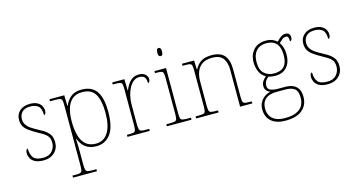

<svg xmlns="http://www.w3.org/2000/svg" viewBox="-97 -1159 3389 1821"><g transform="rotate(-15 1598.0 -249.0)"><path d="M206 10Q150 10 119.5 -7Q89 -24 77 -48.5Q65 -73 65 -95Q65 -109 67.5 -118.5Q70 -128 74.5 -132.5Q79 -137 86 -137Q86 -80 110.5 -47.5Q135 -15 206 -15Q265 -15 295 -50Q325 -85 325 -132Q325 -156 318 -175.5Q311 -195 290.5 -213Q270 -231 229 -252Q171 -284 137.5 -308.5Q104 -333 90 -359.5Q76 -386 76 -422Q76 -475 113 -508.5Q150 -542 214 -542Q259 -542 286.5 -527Q314 -512 326 -489.5Q338 -467 338 -445Q338 -426 333 -415.5Q328 -405 317 -405Q317 -470 289 -493.5Q261 -517 211 -517Q156 -517 130 -489.5Q104 -462 104 -421Q104 -390 119 -366.5Q134 -343 162.5 -323.5Q191 -304 231 -283Q282 -257 308 -233.5Q334 -210 343.5 -185.5Q353 -161 353 -131Q353 -68 312 -29Q271 10 206 10Z M429 240V220H460Q490 220 504.5 216Q519 212 523 195.5Q527 179 527 142V-442Q527 -477 523 -492.5Q519 -508 503 -512Q487 -516 450 -516H406V-536H551L554 -432H558Q575 -479 614.5 -512.5Q654 -546 721 -546Q821 -546 867.5 -480.5Q914 -415 914 -278Q914 -130 862.5 -60Q811 10 722 10Q658 10 616.5 -21Q575 -52 554 -111H552Q552 -103 552.5 -88Q553 -73 554 -48.5Q555 -24 555 13V142Q555 179 559.5 195.5Q564 212 578 216Q592 220 622 220H664V240ZM725 -15Q802 -15 844 -82Q886 -149 886 -273Q886 -395 849 -458Q812 -521 722 -521Q660 -521 623.5 -489.5Q587 -458 571 -403Q555 -348 555 -279Q555 -199 571.5 -139.5Q588 -80 625.5 -47.5Q663 -15 725 -15Z M1028 0V-20H1050Q1080 -20 1094.5 -24Q1109 -28 1113 -44.5Q1117 -61 1117 -98V-442Q1117 -477 1113 -492.5Q1109 -508 1093 -512Q1077 -516 1040 -516H1022V-536H1141L1144 -424H1146Q1158 -453 1175.5 -480.5Q1193 -508 1220 -526Q1247 -544 1285 -544Q1323 -544 1346 -524.5Q1369 -505 1369 -476Q1369 -463 1364 -453Q1359 -443 1348 -443Q1348 -472 1340.5 -488.5Q1333 -505 1318 -512Q1303 -519 1280 -519Q1251 -519 1226 -500Q1201 -481 1183 -448Q1165 -415 1155 -372.5Q1145 -330 1145 -284V-98Q1145 -61 1149.5 -44.5Q1154 -28 1168 -24Q1182 -20 1212 -20H1247V0Z M1415 0V-20H1445Q1482 -20 1498 -24Q1514 -28 1518 -43.5Q1522 -59 1522 -94V-438Q1522 -475 1518 -491.5Q1514 -508 1499.5 -512Q1485 -516 1455 -516H1437V-536H1550V-94Q1550 -59 1554 -43.5Q1558 -28 1574.5 -24Q1591 -20 1627 -20H1657V0ZM1531 -658Q1521 -658 1514.5 -666Q1508 -674 1508 -698Q1508 -721 1514.5 -729.5Q1521 -738 1531 -738Q1542 -738 1548 -729.5Q1554 -721 1554 -698Q1554 -674 1548 -666Q1542 -658 1531 -658Z M1702 0V-20H1725Q1762 -20 1778 -24Q1794 -28 1798 -43.5Q1802 -59 1802 -94V-442Q1802 -477 1798 -492.5Q1794 -508 1779.5 -512Q1765 -516 1735 -516H1707V-536H1826L1829 -449H1833Q1853 -485 1877 -505Q1901 -525 1930.5 -533.5Q1960 -542 1997 -542Q2083 -542 2122.5 -496.5Q2162 -451 2162 -357V-94Q2162 -59 2166 -43.5Q2170 -28 2186.5 -24Q2203 -20 2239 -20H2254V0H2134V-365Q2134 -432 2103.5 -474.5Q2073 -517 1997 -517Q1932 -517 1895.5 -490Q1859 -463 1844.5 -421Q1830 -379 1830 -334V-94Q1830 -59 1834 -43.5Q1838 -28 1854.5 -24Q1871 -20 1907 -20H1923V0Z M2518 240Q2427 240 2378.5 197Q2330 154 2330 80Q2330 39 2348 8.5Q2366 -22 2393.5 -40Q2421 -58 2449 -63Q2427 -70 2412 -86.5Q2397 -103 2397 -132Q2397 -161 2415 -184Q2433 -207 2445 -216Q2402 -239 2384 -282.5Q2366 -326 2366 -372Q2366 -446 2409 -494Q2452 -542 2531 -542Q2567 -542 2594 -531Q2621 -520 2639 -503Q2648 -513 2661 -525.5Q2674 -538 2690.5 -547.5Q2707 -557 2726 -557Q2751 -557 2762 -544Q2773 -531 2773 -513Q2773 -496 2768 -486Q2763 -476 2752 -476Q2752 -505 2746 -517Q2740 -529 2726 -529Q2704 -529 2688.5 -516.5Q2673 -504 2654 -485Q2668 -466 2678 -435Q2688 -404 2688 -364Q2688 -289 2648.5 -242.5Q2609 -196 2531 -196Q2519 -196 2497 -199Q2475 -202 2467 -206Q2450 -193 2437.5 -174Q2425 -155 2425 -126Q2425 -93 2455 -82Q2485 -71 2525 -71H2594Q2642 -71 2674 -56Q2706 -41 2722.5 -11Q2739 19 2739 65Q2739 144 2683.5 192Q2628 240 2518 240ZM2522 215Q2585 215 2627 197.5Q2669 180 2690 147Q2711 114 2711 66Q2711 1 2680.5 -22.5Q2650 -46 2592 -46H2501Q2461 -46 2428.5 -33.5Q2396 -21 2377 7Q2358 35 2358 82Q2358 117 2373.5 147.5Q2389 178 2425 196.5Q2461 215 2522 215ZM2528 -221Q2569 -221 2598.5 -234.5Q2628 -248 2644 -280Q2660 -312 2660 -365Q2660 -419 2644.5 -452.5Q2629 -486 2599.5 -501.5Q2570 -517 2528 -517Q2489 -517 2459 -501Q2429 -485 2411.5 -451.5Q2394 -418 2394 -364Q2394 -290 2432 -255.5Q2470 -221 2528 -221Z M2997 10Q2941 10 2910.5 -7Q2880 -24 2868 -48.5Q2856 -73 2856 -95Q2856 -109 2858.5 -118.5Q2861 -128 2865.5 -132.5Q2870 -137 2877 -137Q2877 -80 2901.5 -47.5Q2926 -15 2997 -15Q3056 -15 3086 -50Q3116 -85 3116 -132Q3116 -156 3109 -175.5Q3102 -195 3081.5 -213Q3061 -231 3020 -252Q2962 -284 2928.5 -308.5Q2895 -333 2881 -359.5Q2867 -386 2867 -422Q2867 -475 2904 -508.5Q2941 -542 3005 -542Q3050 -542 3077.5 -527Q3105 -512 3117 -489.5Q3129 -467 3129 -445Q3129 -426 3124 -415.5Q3119 -405 3108 -405Q3108 -470 3080 -493.5Q3052 -517 3002 -517Q2947 -517 2921 -489.5Q2895 -462 2895 -421Q2895 -390 2910 -366.5Q2925 -343 2953.5 -323.5Q2982 -304 3022 -283Q3073 -257 3099 -233.5Q3125 -210 3134.5 -185.5Q3144 -161 3144 -131Q3144 -68 3103 -29Q3062 10 2997 10Z"/></g></svg>

Font: Noto Serif Bengali Thin
Style: Regular
Weight: 250
Version: Version 2.003